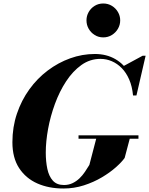

<svg xmlns="http://www.w3.org/2000/svg" viewBox="-20 -1069 854 1099"><path d="M343 10Q259 10 193.2 -19.2Q127.5 -48.5 89.2 -107.2Q51 -166 51 -255Q51 -341.5 76.8 -418Q102.5 -494.5 147.8 -557.2Q193 -620 253 -665.2Q313 -710.5 381.8 -735.2Q450.5 -760 523 -760Q589.5 -760 640.5 -730.5Q691.5 -701 720.8 -647.5Q750 -594 752.5 -522.5H741.5Q736.5 -575 719.5 -614Q702.5 -653 677 -679Q651.5 -705 620.2 -718.5Q589 -732 555 -732Q495 -732 445.8 -696.8Q396.5 -661.5 358.5 -603.5Q320.5 -545.5 294.5 -474.5Q268.5 -403.5 255.2 -331Q242 -258.5 242 -195.5Q242 -144.5 251 -102.2Q260 -60 282.5 -35Q305 -10 346 -10Q373 -10 395 -20.5Q417 -31 434.8 -48Q452.5 -65 466.2 -85.5Q480 -106 491.5 -125L532.5 -282H724.5L693.5 -165Q677 -141.5 643.2 -111.5Q609.5 -81.5 562.8 -53.8Q516 -26 460 -8Q404 10 343 10ZM429.5 -275V-294.5H772.5V-275ZM742 -522.5 737.5 -575Q729 -602 715.2 -632.8Q701.5 -663.5 682 -688L796.5 -750H813.5L761 -522.5ZM571 -855Q543.5 -855 521.8 -868.8Q500 -882.5 487.5 -904.5Q475 -926.5 475 -952.5Q475 -978 487.5 -1000Q500 -1022 521.8 -1035.5Q543.5 -1049 571 -1049Q598.5 -1049 620.5 -1035.5Q642.5 -1022 655.2 -1000Q668 -978 668 -952.5Q668 -926.5 655.2 -904.5Q642.5 -882.5 620.5 -868.8Q598.5 -855 571 -855Z"/></svg>

Font: Bodoni Moda 11pt ExtraBold
Style: Italic
Weight: 800
Italic angle: -13°
Version: Version 2.004